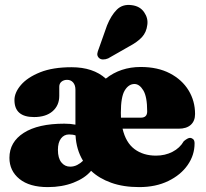

<svg xmlns="http://www.w3.org/2000/svg" viewBox="-20 -752 840 784"><path d="M776.5 -286.5Q776.5 -258 759 -242.2Q741.5 -226.5 709.5 -226.5H480.5Q493.5 -170 529.2 -143.2Q565 -116.5 617 -116.5Q654 -116.5 684.2 -132Q714.5 -147.5 730.5 -175.5Q748 -190 757 -189Q763.5 -188.5 769 -183.5Q774.5 -178.5 774.5 -166.5Q774.5 -118.5 746.2 -78Q718 -37.5 667 -12.8Q616 12 548.5 12Q483.5 12 434 -5.8Q384.5 -23.5 352 -54.5Q327 -24.5 280.2 -6.2Q233.5 12 175.5 12Q100.5 12 59.5 -21.2Q18.5 -54.5 18.5 -107.5Q18.5 -172 77 -209.5Q135.5 -247 242.5 -247Q268.5 -247 288 -243V-386Q288 -404 278.8 -415Q269.5 -426 254 -426Q240.5 -426 231.2 -418.5Q222 -411 222 -398V-360.5Q222 -321.5 194.8 -297.8Q167.5 -274 119 -274Q39 -274 39 -343.5Q39 -374 65.5 -405Q92 -436 143.8 -456.8Q195.5 -477.5 272 -477.5Q360.5 -477.5 412 -431Q472 -478.5 554.5 -478.5Q624 -478.5 673.8 -452.5Q723.5 -426.5 750 -383Q776.5 -339.5 776.5 -286.5ZM473.5 -291.5Q473.5 -281 474 -271.5H555Q581 -271.5 581 -297Q581 -357 565.2 -383Q549.5 -409 529 -409Q505.5 -409 489.5 -383Q473.5 -357 473.5 -291.5ZM216.5 -140Q216.5 -106.5 230.5 -89Q244.5 -71.5 266.5 -71.5Q282 -71.5 295.5 -78.5Q309 -85.5 319 -95.5Q291.5 -141 288.5 -199Q277.5 -203 262 -203Q241.5 -203 229 -186.5Q216.5 -170 216.5 -140ZM417 -648Q433.5 -689 457 -712.5Q480.5 -736 517.5 -731Q551.5 -727 568.5 -702.2Q585.5 -677.5 581.5 -650.5Q578 -620.5 559.8 -600.5Q541.5 -580.5 506.5 -562L421.5 -513.5Q411 -509 400.2 -509.2Q389.5 -509.5 383 -516.5Q376 -524.5 377.5 -533.8Q379 -543 383.5 -553.5Z"/></svg>

Font: Fraunces 72pt Soft Black
Style: Regular
Weight: 900
Version: Version 1.000;[b76b70a41]